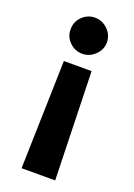

<svg xmlns="http://www.w3.org/2000/svg" viewBox="-142 -609 593 849"><g transform="rotate(20 154.0 -184.5)"><path d="M232.9 184.1H74.7L88.4 -325.2H218.8ZM153.3 -552.7Q187.5 -552.7 213.1 -527.6Q238.8 -502.4 239.3 -467.3Q238.8 -432.6 213.1 -408Q187.5 -383.3 153.3 -382.8Q118.2 -383.3 93 -408Q67.9 -432.6 68.4 -467.3Q67.9 -502.9 93 -527.8Q118.2 -552.7 153.3 -552.7Z"/></g></svg>

Font: Inter Tight Stencil
Style: Bold
Weight: 700
Designer: Rasmus Andersson
Foundry: rsms
Version: Version 3.004;Glyphs 3.1.2 (3151)